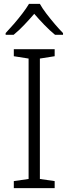

<svg xmlns="http://www.w3.org/2000/svg" viewBox="-20 -967 351 987"><path d="M261 0H51V-36L127 -47V-666L51 -678V-714H261V-678L185 -666V-47L261 -36ZM185 -947Q197 -925 218 -897.5Q239 -870 262 -843Q285 -816 304 -797V-788H263Q236 -810 208 -839Q180 -868 156 -896Q132 -868 104.5 -839Q77 -810 50 -788H9V-797Q28 -817 51 -843.5Q74 -870 95 -897.5Q116 -925 129 -947Z"/></svg>

Font: Noto Traditional Nushu Light
Style: Regular
Weight: 300
Designer: LIU Zhao
Foundry: LiuZhao Studio
Version: Version 2.003; ttfautohint (v1.8.4.7-5d5b)